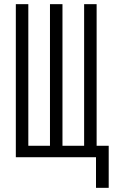

<svg xmlns="http://www.w3.org/2000/svg" viewBox="-20 -755 542 922"><path d="M441 147V0H56V-735H116V-55H220V-735H280V-55H384V-735H444V-55H502V147Z"/></svg>

Font: Iosevka Term Light
Style: Regular
Weight: 300
Monospace: yes
Designer: Belleve Invis
Foundry: Belleve Invis
Version: Version 9.0.1; ttfautohint (v1.8.3)